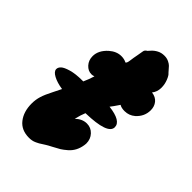

<svg xmlns="http://www.w3.org/2000/svg" viewBox="-191 -707 781 781"><g transform="rotate(45 199.0 -317.0)"><path d="M127 -3.9Q83 -3.9 59.6 -33.7Q36.1 -63.5 36.1 -110.4Q36.1 -132.8 42.5 -153.3Q48.8 -173.8 64 -203.1Q79.1 -232.4 82 -239.3Q49.8 -244.1 28.8 -255.4Q7.8 -266.6 7.8 -280.3Q7.8 -290 17.1 -298.8Q26.4 -307.6 51.8 -314.9Q77.1 -322.3 115.2 -322.3H121.1Q131.8 -345.7 138.7 -369.1Q130.9 -366.2 124 -366.2Q104.5 -366.2 89.8 -382.3Q75.2 -398.4 75.2 -421.9Q75.2 -455.1 106.4 -483.4Q130.9 -504.9 158.2 -504.9Q166 -504.9 172.9 -503.4Q179.7 -502 183.6 -500L188.5 -498Q190.4 -500 191.4 -501.5Q192.4 -502.9 193.4 -505.9Q194.3 -508.8 194.8 -511.7Q195.3 -514.6 196.3 -521.5Q197.3 -528.3 198.2 -534.7Q199.2 -541 201.7 -553.7Q204.1 -566.4 206.1 -579.1Q207 -588.9 217.8 -594.7Q218.8 -595.7 228 -606Q237.3 -616.2 250.5 -623Q263.7 -629.9 280.3 -629.9H282.2Q294.9 -629.9 306.2 -624.5Q317.4 -619.1 322.8 -613.3Q328.1 -607.4 334.5 -600.1Q340.8 -592.8 341.8 -591.8Q349.6 -585.9 356.9 -567.4Q364.3 -548.8 364.3 -529.3Q364.3 -504.9 350.6 -488.3Q374 -485.4 386.2 -470.2Q398.4 -455.1 398.4 -433.6Q398.4 -397.5 370.1 -372.1Q350.6 -355.5 325.2 -355.5Q306.6 -355.5 295.9 -362.3Q278.3 -335.9 269.5 -325.2Q343.8 -316.4 343.8 -281.2Q343.8 -240.2 218.8 -237.3Q210.9 -218.8 204.1 -190.4Q226.6 -211.9 252.9 -211.9Q276.4 -211.9 292.5 -194.8Q308.6 -177.7 308.6 -152.3Q308.6 -150.4 308.1 -147.5Q307.6 -144.5 307.6 -142.6Q304.7 -123 296.4 -107.4Q288.1 -91.8 274.4 -80.1Q260.7 -68.4 250.5 -62Q240.2 -55.7 221.2 -45.9Q202.1 -36.1 196.3 -32.2Q194.3 -31.2 185.5 -25.4Q176.8 -19.5 172.4 -17.1Q168 -14.6 159.7 -10.7Q151.4 -6.8 143.6 -5.4Q135.7 -3.9 127 -3.9Z"/></g></svg>

Font: Essays1743
Style: BoldItalic
Weight: 700
Italic angle: -10°
Designer: Based on the typeface in a 1743 English translation of the essays of Montaigne.  PostScript/TrueType font designed by Jo
Version: Version 002.100